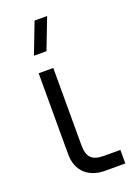

<svg xmlns="http://www.w3.org/2000/svg" viewBox="-148 -843 652 906"><g transform="rotate(-20 177.5 -390.0)"><path d="M150 -625H87L146.7 -780H209.7ZM318.5 -68H237.5Q214.3 -68 198.2 -72.7Q182.2 -77.3 172.2 -87.5Q162.2 -97.7 157.7 -113.9Q153.2 -130.2 153.2 -153.7V-539.7H79.8V-143.7V-133.3Q79.8 -102.5 89.4 -77.6Q99 -52.7 116.8 -35.6Q134.5 -18.5 160.3 -9.2Q186.2 0 218.2 0H228.5H318.5Z"/></g></svg>

Font: Vela Sans GX ExtLt
Style: Regular
Weight: 200
Designer: Principal design: Mikhail Sharanda - project Manrope.
Design modification: Ravid Balaliev
Foundry: Mikhail Sharanda
Version: Version 1.001